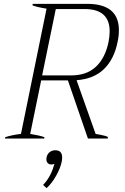

<svg xmlns="http://www.w3.org/2000/svg" viewBox="-20 -720 648 998"><path d="M378 -303 477 -24Q482 -23 506 -18.5Q530 -14 541 -8L540 0H437L333 -302H194L137 -24Q186 -16 211 -7L210 0H6L7 -7Q45 -19 89 -24L222 -675Q176 -682 149 -692L150 -700H433Q598 -700 598 -563Q598 -532 591 -501Q573 -412 520.5 -361Q468 -310 378 -303ZM544 -501Q550 -531 550 -557Q550 -673 420 -673H270L199 -328H349Q431 -328 479 -373.5Q527 -419 544 -501ZM303 98Q303 112 301 119Q295 152 272 193Q249 234 222 258L204 241Q222 223 236.5 197.5Q251 172 258 147L263 132Q255 135 247 135Q235 135 228 127.5Q221 120 221 108Q221 101 222 98Q226 80 238.5 70.5Q251 61 267 61Q303 61 303 98Z"/></svg>

Font: Trirong ExtraLight
Style: Italic
Weight: 275
Italic angle: -12°
Designer: Katatrad Team
Foundry: CadsonDemak
Version: Version 1.003